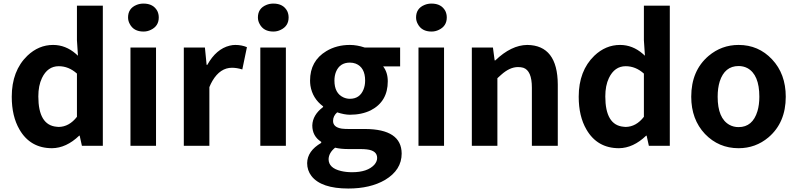

<svg xmlns="http://www.w3.org/2000/svg" viewBox="-20 -830 4537 1093"><path d="M276.4 13.7Q152.3 13.7 90.8 -92.8Q46.9 -168 46.9 -279.3Q46.9 -426.8 135.7 -512.7Q200.2 -574.2 282.2 -574.2Q353.5 -574.2 412.1 -523.4Q418 -517.6 423.8 -512.7L418 -600.6V-797.9H565.4V0H446.3L433.6 -57.6H430.7Q357.4 12.7 276.4 13.7ZM314.5 -107.4Q374 -108.4 418 -165V-411.1Q371.1 -453.1 314.5 -453.1Q251 -453.1 218.8 -385.7Q198.2 -342.8 198.2 -281.2Q198.2 -117.2 302.7 -108.4Q308.6 -107.4 314.5 -107.4Z M722.7 0V-559.6H868.2V0ZM796.9 -650.4Q741.2 -650.4 718.8 -693.4Q709 -710.9 709 -730.5Q709 -782.2 756.8 -801.8Q775.4 -809.6 796.9 -809.6Q853.5 -809.6 876 -766.6Q883.8 -750 883.8 -730.5Q883.8 -681.6 838.9 -660.2Q819.3 -650.4 796.9 -650.4Z M1026.4 0V-559.6H1146.5L1156.2 -460.9H1160.2Q1210.9 -551.8 1288.1 -570.3Q1304.7 -574.2 1319.3 -574.2Q1355.5 -574.2 1385.7 -561.5L1359.4 -434.6Q1328.1 -444.3 1300.8 -444.3Q1233.4 -444.3 1189.5 -370.1Q1179.7 -353.5 1171.9 -334V0Z M1461.9 0V-559.6H1607.4V0ZM1536.1 -650.4Q1480.5 -650.4 1458 -693.4Q1448.2 -710.9 1448.2 -730.5Q1448.2 -782.2 1496.1 -801.8Q1514.6 -809.6 1536.1 -809.6Q1592.8 -809.6 1615.2 -766.6Q1623 -750 1623 -730.5Q1623 -681.6 1578.1 -660.2Q1558.6 -650.4 1536.1 -650.4Z M1962.9 243.2Q1808.6 243.2 1752.9 171.9Q1728.5 139.6 1728.5 98.6Q1729.5 29.3 1808.6 -16.6V-22.5Q1757.8 -54.7 1757.8 -116.2Q1759.8 -175.8 1819.3 -220.7V-224.6Q1758.8 -269.5 1747.1 -342.8Q1745.1 -357.4 1745.1 -371.1Q1745.1 -483.4 1837.9 -539.1Q1896.5 -574.2 1971.7 -574.2Q2011.7 -574.2 2055.7 -559.6H2257.8V-452.1H2161.1Q2187.5 -418 2187.5 -367.2Q2187.5 -252 2090.8 -202.1Q2039.1 -176.8 1971.7 -176.8Q1941.4 -176.8 1899.4 -190.4Q1876 -169.9 1876 -141.6Q1876 -105.5 1925.8 -97.7Q1942.4 -95.7 1963.9 -95.7H2058.6Q2265.6 -94.7 2266.6 43.9Q2266.6 137.7 2171.9 194.3Q2087.9 243.2 1962.9 243.2ZM1971.7 -267.6Q2027.3 -267.6 2048.8 -319.3Q2058.6 -342.8 2058.6 -371.1Q2058.6 -446.3 2004.9 -467.8Q1989.3 -473.6 1971.7 -473.6Q1914.1 -473.6 1892.6 -420.9Q1883.8 -398.4 1883.8 -371.1Q1883.8 -298.8 1935.5 -275.4Q1953.1 -267.6 1971.7 -267.6ZM1984.4 150.4Q2072.3 150.4 2111.3 107.4Q2127 88.9 2127 69.3Q2127 27.3 2068.4 20.5Q2052.7 18.6 2033.2 18.6H1965.8Q1918.9 18.6 1887.7 10.7Q1851.6 40 1850.6 76.2Q1850.6 127 1921.9 143.6Q1950.2 150.4 1984.4 150.4Z M2362.3 0V-559.6H2507.8V0ZM2436.5 -650.4Q2380.9 -650.4 2358.4 -693.4Q2348.6 -710.9 2348.6 -730.5Q2348.6 -782.2 2396.5 -801.8Q2415 -809.6 2436.5 -809.6Q2493.2 -809.6 2515.6 -766.6Q2523.4 -750 2523.4 -730.5Q2523.4 -681.6 2478.5 -660.2Q2459 -650.4 2436.5 -650.4Z M2666 0V-559.6H2786.1L2795.9 -486.3H2799.8Q2890.6 -573.2 2981.4 -574.2Q3154.3 -572.3 3155.3 -348.6V0H3007.8V-331.1Q3007.8 -427.7 2959 -444.3Q2945.3 -448.2 2928.7 -448.2Q2881.8 -448.2 2833 -404.3Q2823.2 -395.5 2811.5 -384.8V0Z M3503.9 13.7Q3379.9 13.7 3318.4 -92.8Q3274.4 -168 3274.4 -279.3Q3274.4 -426.8 3363.3 -512.7Q3427.7 -574.2 3509.8 -574.2Q3581.1 -574.2 3639.6 -523.4Q3645.5 -517.6 3651.4 -512.7L3645.5 -600.6V-797.9H3793V0H3673.8L3661.1 -57.6H3658.2Q3585 12.7 3503.9 13.7ZM3542 -107.4Q3601.6 -108.4 3645.5 -165V-411.1Q3598.6 -453.1 3542 -453.1Q3478.5 -453.1 3446.3 -385.7Q3425.8 -342.8 3425.8 -281.2Q3425.8 -117.2 3530.3 -108.4Q3536.1 -107.4 3542 -107.4Z M4184.6 13.7Q4071.3 13.7 3993.2 -67.4Q3915 -150.4 3915 -279.3Q3915 -427.7 4013.7 -511.7Q4087.9 -574.2 4184.6 -574.2Q4297.9 -574.2 4375 -492.2Q4453.1 -409.2 4453.1 -279.3Q4453.1 -131.8 4354.5 -47.9Q4281.2 13.7 4184.6 13.7ZM4184.6 -106.4Q4264.6 -106.4 4292 -197.3Q4302.7 -233.4 4302.7 -279.3Q4302.7 -405.3 4234.4 -442.4Q4211.9 -454.1 4184.6 -454.1Q4105.5 -454.1 4077.1 -366.2Q4065.4 -328.1 4065.4 -279.3Q4065.4 -156.2 4132.8 -119.1Q4156.2 -106.4 4184.6 -106.4Z"/></svg>

Font: Taipei Sans TC Beta
Style: Bold
Weight: 700
Designer: JT Foundry
Foundry: JT Foundry
Version: Version 1.000